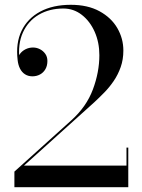

<svg xmlns="http://www.w3.org/2000/svg" viewBox="-20 -780 590 800"><path d="M40 0V-65L277 -278.5Q340 -335 367 -407.2Q394 -479.5 394 -550Q394 -603.5 374.5 -647.5Q355 -691.5 321 -718Q287 -744.5 244 -744.5Q186 -744.5 141.8 -718.8Q97.5 -693 75.5 -644.8Q53.5 -596.5 61.5 -529.5H54.5Q54.5 -543.5 63.2 -555.5Q72 -567.5 86.5 -574.8Q101 -582 117.5 -582Q132.5 -582 146 -575.2Q159.5 -568.5 168.5 -556Q177.5 -543.5 177.5 -526Q177.5 -506 169.2 -491.8Q161 -477.5 146.8 -469.8Q132.5 -462 115 -462Q97.5 -462 84.2 -470.5Q71 -479 63.2 -494.5Q55.5 -510 53.5 -529.5Q45 -600.5 70 -652Q95 -703.5 147.8 -731.8Q200.5 -760 275 -760Q345.5 -760 394.5 -733.2Q443.5 -706.5 468.8 -663Q494 -619.5 494 -569.5Q494 -532 483 -500.8Q472 -469.5 454.2 -443.2Q436.5 -417 415 -395Q393.5 -373 373 -354L80 -90H507V-165H514.5V0Z"/></svg>

Font: Bodoni Moda 28pt
Style: Regular
Weight: 400
Designer: Owen Earl
Foundry: indestructible type
Version: Version 2.005